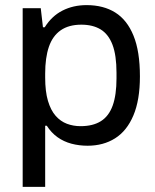

<svg xmlns="http://www.w3.org/2000/svg" viewBox="-20 -558 607 751"><path d="M68.7 173V-526H139.4L148 -451.4H155Q182.4 -495.2 224.4 -516.6Q266.4 -538 318.7 -538Q384.6 -538 430.9 -509Q477.2 -480 502.2 -418.5Q527.3 -357.1 527.3 -259.2Q527.3 -166.6 501.7 -106.3Q476.2 -46 430.2 -17Q384.3 12 322.5 12Q289.3 12 259.3 4Q229.3 -4 204.9 -21.4Q180.5 -38.8 163.1 -66.1H156.7V173ZM295 -64.5Q343.6 -64.5 374.7 -84.1Q405.8 -103.6 420.8 -145.2Q435.7 -186.7 435.7 -251.8V-273.1Q435.7 -342 419.9 -383.3Q404 -424.6 373.4 -443.1Q342.7 -461.5 298.2 -461.5Q248.9 -461.5 217.4 -439.5Q185.8 -417.5 171.2 -374.8Q156.7 -332.1 156.7 -270.4V-254.7Q156.7 -200.1 167.6 -163.4Q178.5 -126.7 197.6 -105Q216.7 -83.3 241.7 -73.9Q266.7 -64.5 295 -64.5Z"/></svg>

Font: Archivo SemiBold
Style: Regular
Weight: 600
Designer: Hector Gatti
Foundry: Omnibus-Type
Version: Version 2.001